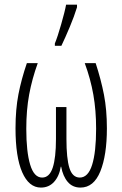

<svg xmlns="http://www.w3.org/2000/svg" viewBox="-20 -805 532 834"><path d="M395.5 -530.8Q418.9 -459 431.6 -393.6Q444.3 -328.1 444.3 -247.6Q444.3 -130.9 415.8 -60.5Q387.2 9.8 329.6 9.8Q295.4 9.8 274.4 -14.6Q253.4 -39.1 245.6 -81.1H244.1Q237.3 -39.6 214.8 -14.9Q192.4 9.8 157.7 9.8Q105.5 9.8 76.4 -56.9Q47.4 -123.5 47.4 -247.6Q47.4 -330.1 60.1 -395.5Q72.8 -460.9 96.7 -530.8H144Q119.1 -461.9 106.7 -394.5Q94.2 -327.1 94.2 -245.1Q94.2 -145.5 111.1 -89.6Q127.9 -33.7 163.1 -33.7Q194.8 -33.7 209 -76.7Q223.1 -119.6 223.1 -201.2V-339.8H268.6V-201.2Q268.6 -116.7 281.5 -75.4Q294.4 -34.2 326.2 -33.7Q362.8 -33.7 380.1 -88.9Q397.5 -144 397.5 -246.1Q397.5 -325.2 385.5 -393.6Q373.5 -461.9 348.1 -530.8ZM218.3 -606V-616.2Q223.6 -628.9 231 -651.1Q238.3 -673.3 245.6 -699Q252.9 -724.6 258.8 -747.6Q264.6 -770.5 267.1 -784.7H314.5V-773.4Q302.7 -734.9 283.2 -688.2Q263.7 -641.6 246.6 -606Z"/></svg>

Font: Open Sans Condensed Light
Style: Regular
Weight: 300
Width: 3
Designer: Monotype Design Team
Foundry: Monotype Imaging Inc.
Version: Version 3.003; ttfautohint (v1.8.4)